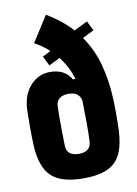

<svg xmlns="http://www.w3.org/2000/svg" viewBox="-91 -869 669 939"><g transform="rotate(-10 244.0 -400.0)"><path d="M247 10Q137 10 88.2 -36.5Q39.5 -83 34 -191Q33 -211 32.5 -240.8Q32 -270.5 32.2 -302.8Q32.5 -335 33 -362Q34.5 -438.5 75 -484.8Q115.5 -531 174 -531Q213.5 -531 240 -515.8Q266.5 -500.5 279 -476H292Q273 -539.5 233 -590.5L178 -563L154 -611L195 -631.5Q163 -661.5 123 -683L204 -810Q278 -766.5 329 -710L396 -743L420 -695L363 -666.5Q409 -601 430.8 -521.5Q452.5 -442 457 -348Q458 -328 458.2 -298.5Q458.5 -269 458.2 -239.8Q458 -210.5 457 -191Q453.5 -119 432.2 -74.8Q411 -30.5 366.2 -10.2Q321.5 10 247 10ZM184 -163Q185.5 -112 246 -112Q304 -112 307 -163Q309 -207.5 308.5 -263.5Q308 -319.5 307 -365Q303 -387 288 -398.5Q273 -410 244 -410Q216.5 -410 200.2 -397Q184 -384 183 -359Q182.5 -336.5 182.2 -302.5Q182 -268.5 182.5 -231.5Q183 -194.5 184 -163Z"/></g></svg>

Font: Big Shoulders Stencil Display Black
Style: Regular
Weight: 900
Designer: Patric King
Foundry: XO Type Co
Version: Version 1.000